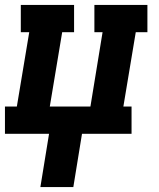

<svg xmlns="http://www.w3.org/2000/svg" viewBox="-21 -540 641 775"><path d="M142 215 177 0H-1V-110H47L97 -410H63V-520H278V-410H230L180 -110H344L393 -410H360V-520H574V-410H527L477 -110H510V0H310L275 215Z"/></svg>

Font: Iosevka Etoile XBdObl
Style: Regular
Weight: 800
Italic angle: -9°
Designer: Belleve Invis
Foundry: Belleve Invis
Version: Version 15.5.2; ttfautohint (v1.8.4)